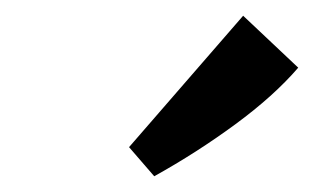

<svg xmlns="http://www.w3.org/2000/svg" viewBox="-20 -687 404 244"><path d="M144 -500 289 -667 359 -601Q328 -565 279 -529Q230 -493 176 -463Z"/></svg>

Font: Yrsa
Style: Bold Italic
Weight: 700
Italic angle: -7.10001°
Version: Version 2.004